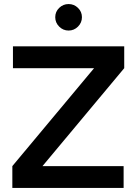

<svg xmlns="http://www.w3.org/2000/svg" viewBox="-20 -929 675 949"><path d="M41 0V-108L445 -592H44V-700H594V-592L190 -108H591V0ZM319 -778Q292 -778 272.5 -797.5Q253 -817 253 -844Q253 -871 272.5 -890Q292 -909 319 -909Q346 -909 365.5 -890Q385 -871 385 -844Q385 -817 365.5 -797.5Q346 -778 319 -778Z"/></svg>

Font: Figtree Light SemiBold
Style: Regular
Weight: 600
Version: Version 2.002